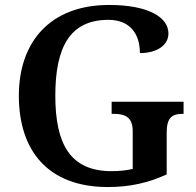

<svg xmlns="http://www.w3.org/2000/svg" viewBox="-20 -744 789 774"><path d="M415 10C504 10 578 -7 652 -41V-211C652 -270 675 -285 714 -285H720V-334H430V-285H440C486 -285 515 -270 515 -215V-63C490 -57 460 -54 430 -54C264 -54 203 -162 203 -358C203 -554 262 -664 417 -664C507 -664 544 -604 544 -530C616 -530 659 -564 659 -609C659 -674 579 -724 420 -724C181 -724 56 -574 56 -358C56 -137 173 10 415 10Z"/></svg>

Font: Noto Serif Gurmukhi SemiBold
Style: Regular
Weight: 600
Designer: Vaibhav Singh and the Monotype Design Team
Foundry: Monotype Imaging Inc.
Version: Version 2.004